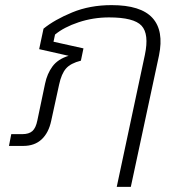

<svg xmlns="http://www.w3.org/2000/svg" viewBox="-20 -570 681 750"><path d="M436 160 546 -356Q563 -437 533 -469.5Q503 -502 406 -502Q344 -502 287 -483Q230 -464 195 -435L189 -407L306 -381L296 -333Q256 -323 238 -302.5Q220 -282 211 -240L180 -98Q170 -51 142.5 -25.5Q115 0 71 0H15L24 -46H67Q93 -46 106.5 -58Q120 -70 126 -100L156 -243Q164 -282 185 -310.5Q206 -339 248 -352L133 -378L150 -458Q193 -493 262 -521.5Q331 -550 416 -550Q530 -550 575.5 -500Q621 -450 601 -353L491 160Z"/></svg>

Font: Kanit ExtraLight
Style: Italic
Weight: 275
Italic angle: -12°
Designer: Katatrad Team
Foundry: CadsonDemak
Version: Version 2.000; ttfautohint (v1.8.3)